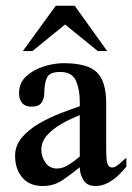

<svg xmlns="http://www.w3.org/2000/svg" viewBox="-20 -635 457 664"><path d="M417 -89.8V-58.6Q406.7 -45.9 390.6 -30Q374.5 -14.2 353.8 -2.9Q333 8.3 309.6 8.3Q281.2 8.3 268.6 -12.2Q255.9 -32.7 255.9 -56.6Q226.6 -32.7 196.5 -12.2Q166.5 8.3 127.4 8.3Q82 8.3 57.1 -21Q32.2 -50.3 32.2 -96.2Q32.2 -131.8 55.7 -159.4Q79.1 -187 115 -207.8Q150.9 -228.5 189 -243.2Q227.1 -257.8 255.9 -267.6V-284.2Q255.9 -325.2 242.7 -355.7Q229.5 -386.2 187.5 -386.2Q152.8 -386.2 143.1 -367.7Q133.3 -349.1 133.3 -314.5Q133.3 -294.9 124 -280.5Q114.7 -266.1 88.9 -266.1Q67.4 -266.1 56.6 -278.8Q45.9 -291.5 45.9 -312.5Q45.9 -348.6 71 -371.6Q96.2 -394.5 132.1 -405.5Q168 -416.5 199.7 -416.5Q282.2 -416.5 314.7 -385.3Q347.2 -354 347.2 -278.3V-146.5Q347.2 -129.4 347.4 -109.1Q347.7 -88.9 349.6 -77.6Q350.6 -69.3 354.7 -62.5Q358.9 -55.7 368.7 -55.7Q378.4 -55.7 394.5 -69.6Q410.6 -83.5 417 -89.8ZM255.9 -93.8V-236.8Q223.6 -224.1 193.1 -206.8Q162.6 -189.5 142.8 -167.2Q123 -145 123 -116.7Q123 -92.8 137.2 -72.5Q151.4 -52.2 177.2 -52.2Q197.3 -52.2 218.3 -65.7Q239.3 -79.1 255.9 -93.8ZM350.6 -458.5H317.9L205.1 -550.3L92.3 -458.5H59.1L172.9 -615.2H238.3Z"/></svg>

Font: Scheherazade New Medium
Style: Regular
Weight: 500
Designer: SIL International
Foundry: SIL International
Version: Version 4.000